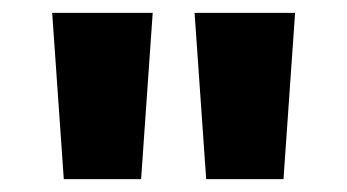

<svg xmlns="http://www.w3.org/2000/svg" viewBox="-20 -734 539 298"><path d="M217 -714 199 -456H79L61 -714ZM438 -714 420 -456H300L282 -714Z"/></svg>

Font: Noto Sans Hebrew Thin ExtraBold
Style: Regular
Weight: 800
Version: Version 3.001